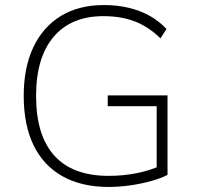

<svg xmlns="http://www.w3.org/2000/svg" viewBox="-20 -733 781 761"><path d="M411 8Q303 8 227.5 -34.5Q152 -77 113 -157.5Q74 -238 74 -353Q74 -465 112 -545.5Q150 -626 221 -669.5Q292 -713 392 -713Q443 -713 488.5 -702.5Q534 -692 572 -671Q610 -650 640 -618L616 -581Q569 -627 514.5 -648Q460 -669 390 -669Q262 -669 192.5 -587Q123 -505 123 -353Q123 -196 195.5 -116Q268 -36 410 -36Q469 -36 521 -46.5Q573 -57 616 -76L601 -35V-312H407V-355H644V-40Q620 -27 581 -16Q542 -5 497.5 1.5Q453 8 411 8Z"/></svg>

Font: Nunito Sans 10pt ExtraLight
Style: Regular
Weight: 250
Designer: Vernon Adams
Foundry: Vernon Adams
Version: Version 3.101;gftools[0.9.27]